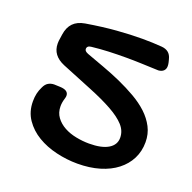

<svg xmlns="http://www.w3.org/2000/svg" viewBox="-102 -608 742 743"><g transform="rotate(20 269.5 -236.0)"><path d="M442.9 -502.9Q460 -501.5 470.7 -492.9Q481.4 -484.4 485.8 -466.8L488.8 -455.1Q489.7 -451.2 490.2 -447.5Q490.7 -443.8 490.7 -439.9Q490.7 -427.7 483.2 -420.4Q475.6 -413.1 461.9 -412.1Q422.4 -413.6 390.6 -414.8Q358.9 -416 328.6 -416Q292 -416 256.8 -414.6Q221.7 -413.1 187.5 -409.2Q169.9 -407.7 169.9 -394Q169.9 -384.8 185.5 -378.9Q220.2 -366.2 257.6 -352.5Q294.9 -338.9 331.1 -322.8Q367.2 -306.6 399.9 -287.8Q432.6 -269 457.3 -246.1Q481.9 -223.1 496.3 -195.3Q510.7 -167.5 510.7 -133.8Q510.7 -96.2 495.1 -65.4Q479.5 -34.7 450.9 -12.5Q422.4 9.8 381.6 22Q340.8 34.2 290.5 34.2Q246.6 34.2 203.1 23.9Q159.7 13.7 125 -7.1Q90.3 -27.8 68.6 -59.6Q46.9 -91.3 46.9 -133.8Q46.9 -152.3 50.3 -166.7Q53.7 -181.2 60.5 -194.8Q67.4 -210.4 78.4 -216.8Q89.4 -223.1 102.5 -223.1L127 -222.2Q161.6 -220.7 161.6 -198.2Q161.6 -195.8 161.1 -192.9Q160.6 -189.9 159.7 -187Q153.8 -168.5 153.8 -152.8Q153.8 -126.5 167.7 -107.7Q181.6 -88.9 203.6 -76.9Q225.6 -64.9 252.9 -59.6Q280.3 -54.2 306.6 -54.2Q357.9 -54.2 385.3 -70.6Q412.6 -86.9 412.6 -116.2Q412.6 -144.5 392.1 -167Q371.6 -189.5 333 -210.9Q294.4 -232.4 238.8 -254.9Q183.1 -277.3 112.8 -306.2Q60.5 -328.1 60.5 -377Q60.5 -380.4 61 -387.7Q61.5 -395 64.9 -415Q69.3 -445.8 86.2 -463.1Q103 -480.5 133.8 -485.8Q201.7 -497.1 258.1 -501.5Q314.5 -505.9 362.8 -505.9Q405.3 -505.9 442.9 -502.9Z"/></g></svg>

Font: Gochi Hand Cyrillic
Style: Regular
Weight: 400
Designer: Juan Pablo del Peral; Denis Ignatov
Foundry: Juan Pablo del Peral; Denis Ignatov
Version: Version 1.00 June 29, 2018, initial release